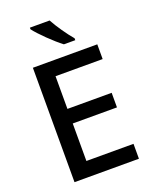

<svg xmlns="http://www.w3.org/2000/svg" viewBox="-170 -1034 897 1126"><g transform="rotate(-20 278.5 -470.5)"><path d="M282 -941H159V-931C186 -894 265 -817 313 -781H384V-793C352 -830 306 -896 282 -941ZM497 0V-93H203V-327H479V-418H203V-622H497V-714H95V0Z"/></g></svg>

Font: Noto Sans Hanifi Rohingya Medium
Style: Regular
Weight: 500
Designer: Monotype Design Team and DaltonMaag
Foundry: Google LLC
Version: Version 2.102